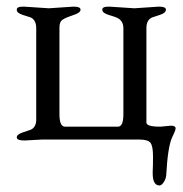

<svg xmlns="http://www.w3.org/2000/svg" viewBox="-20 -423 554 582"><path d="M462.9 -402.8Q482.9 -402.8 482.9 -393.6Q482.9 -383.8 464.8 -377.9Q446.8 -372.1 440.9 -370.1Q423.8 -362.3 423.8 -337.9V-51.8Q423.8 -38.6 466.8 -39.1L498 -42Q512.2 -42 512.2 -34.2Q512.7 -30.3 507.8 -19.5Q502.9 -9.8 501 -4.9Q488.3 24.9 483.9 107.9Q482.9 119.1 476.6 128.9Q470.2 138.7 463.9 139.2Q442.9 139.2 442.9 103V96.2Q443.8 83 443.8 51.3Q443.8 19.5 436 9.8Q428.2 0 402.8 0H106.9L54.2 2.9Q31.2 2.9 30.8 -6.3Q30.8 -15.6 48.8 -21.5Q66.9 -27.3 73.2 -29.8Q90.3 -37.6 89.8 -62V-337.9Q89.8 -361.8 73.2 -370.1Q67.4 -372.1 48.8 -377.9Q30.3 -383.8 30.8 -393.6Q30.8 -403.3 50.8 -402.8H54.2L127.9 -397.9L201.2 -402.8H204.1Q224.1 -402.8 224.1 -393.6Q224.1 -384.3 202.6 -377.4Q181.2 -370.6 170.4 -363.8Q159.7 -357.4 160.2 -337.9V-77.1Q160.2 -39.1 176.8 -39.1H337.9Q354 -39.1 354 -77.1V-337.9Q354 -360.4 334 -369.6Q328.1 -372.1 309.1 -377.9Q290 -383.8 290 -393.6Q290 -403.3 310.1 -402.8H313L387.2 -397.9L460 -402.8Z"/></svg>

Font: EBGaramond
Style: Regular
Weight: 400
Version: Version 000.012g